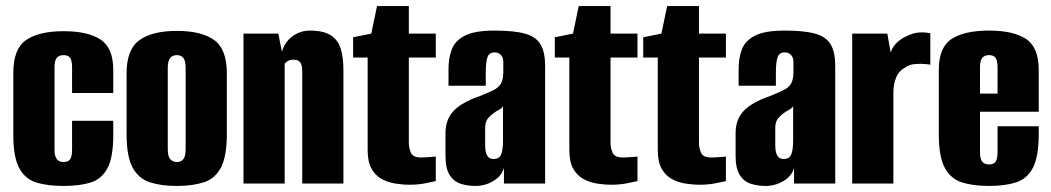

<svg xmlns="http://www.w3.org/2000/svg" viewBox="-20 -606 3470 634"><path d="M190 8Q138 8 101 -3Q64 -14 44 -50Q24 -86 24 -159V-366Q24 -445 66.5 -474Q109 -503 190 -503Q270 -503 312 -475.5Q354 -448 354 -375V-299H218V-383Q218 -406 211.5 -415Q205 -424 190 -424Q175 -424 167.5 -415Q160 -406 160 -383V-113Q160 -90 167.5 -80.5Q175 -71 190 -71Q205 -71 211.5 -80Q218 -89 218 -113V-207H354V-160Q354 -86 334.5 -50Q315 -14 278.5 -3Q242 8 190 8Z M564 8Q512 8 475 -4Q438 -16 418 -52.5Q398 -89 398 -163V-364Q398 -443 440.5 -473.5Q483 -504 564 -504Q645 -504 687 -474Q729 -444 729 -364V-164Q729 -89 709.5 -52.5Q690 -16 653 -4Q616 8 564 8ZM564 -71Q578 -71 585.5 -80.5Q593 -90 593 -115V-381Q593 -404 586 -414Q579 -424 564 -424Q550 -424 542 -414.5Q534 -405 534 -381V-115Q534 -90 542 -80.5Q550 -71 564 -71Z M784 0V-495H899L911 -435Q919 -466 945 -485.5Q971 -505 1003 -505Q1049 -505 1073 -489Q1097 -473 1105.5 -444Q1114 -415 1114 -374V0H978V-367Q978 -377 977 -384.5Q976 -392 973 -397.5Q970 -403 964.5 -406Q959 -409 949 -409Q942 -409 936 -407Q930 -405 926 -401.5Q922 -398 920 -395V0Z M1333 4Q1309 4 1284.5 0Q1260 -4 1239.5 -15.5Q1219 -27 1206.5 -49.5Q1194 -72 1194 -111V-416H1146V-483L1206 -495L1225 -586H1330V-495H1419V-416H1330V-135Q1330 -117 1337 -101.5Q1344 -86 1370 -86Q1383 -86 1400 -87.5Q1417 -89 1419 -89V-8Q1417 -8 1390.5 -2Q1364 4 1333 4Z M1550 8Q1523 8 1500.5 0.5Q1478 -7 1464.5 -28.5Q1451 -50 1451 -92V-166Q1451 -211 1477.5 -239.5Q1504 -268 1565 -289Q1595 -301 1611.5 -309.5Q1628 -318 1635 -331.5Q1642 -345 1642 -370V-400Q1642 -411 1638.5 -418Q1635 -425 1628.5 -429Q1622 -433 1613 -433Q1596 -433 1590 -418Q1584 -403 1584 -365V-323H1461V-378Q1461 -415 1472 -443.5Q1483 -472 1515.5 -488.5Q1548 -505 1613 -505Q1679 -505 1715 -494.5Q1751 -484 1765.5 -458.5Q1780 -433 1780 -389V0H1644V-52Q1637 -25 1609.5 -8.5Q1582 8 1550 8ZM1610 -81Q1629 -81 1635 -96.5Q1641 -112 1641 -143V-256Q1638 -249 1627.5 -243.5Q1617 -238 1608 -231Q1595 -221 1588.5 -211Q1582 -201 1582 -182V-126Q1582 -111 1585 -101Q1588 -91 1594 -86Q1600 -81 1610 -81Z M1999 4Q1975 4 1950.5 0Q1926 -4 1905.5 -15.5Q1885 -27 1872.5 -49.5Q1860 -72 1860 -111V-416H1812V-483L1872 -495L1891 -586H1996V-495H2085V-416H1996V-135Q1996 -117 2003 -101.5Q2010 -86 2036 -86Q2049 -86 2066 -87.5Q2083 -89 2085 -89V-8Q2083 -8 2056.5 -2Q2030 4 1999 4Z M2291 4Q2267 4 2242.5 0Q2218 -4 2197.5 -15.5Q2177 -27 2164.5 -49.5Q2152 -72 2152 -111V-416H2104V-483L2164 -495L2183 -586H2288V-495H2377V-416H2288V-135Q2288 -117 2295 -101.5Q2302 -86 2328 -86Q2341 -86 2358 -87.5Q2375 -89 2377 -89V-8Q2375 -8 2348.5 -2Q2322 4 2291 4Z M2508 8Q2481 8 2458.5 0.5Q2436 -7 2422.5 -28.5Q2409 -50 2409 -92V-166Q2409 -211 2435.5 -239.5Q2462 -268 2523 -289Q2553 -301 2569.5 -309.5Q2586 -318 2593 -331.5Q2600 -345 2600 -370V-400Q2600 -411 2596.5 -418Q2593 -425 2586.5 -429Q2580 -433 2571 -433Q2554 -433 2548 -418Q2542 -403 2542 -365V-323H2419V-378Q2419 -415 2430 -443.5Q2441 -472 2473.5 -488.5Q2506 -505 2571 -505Q2637 -505 2673 -494.5Q2709 -484 2723.5 -458.5Q2738 -433 2738 -389V0H2602V-52Q2595 -25 2567.5 -8.5Q2540 8 2508 8ZM2568 -81Q2587 -81 2593 -96.5Q2599 -112 2599 -143V-256Q2596 -249 2585.5 -243.5Q2575 -238 2566 -231Q2553 -221 2546.5 -211Q2540 -201 2540 -182V-126Q2540 -111 2543 -101Q2546 -91 2552 -86Q2558 -81 2568 -81Z M2794 0V-495H2910L2921 -433Q2928 -453 2943.5 -467Q2959 -481 2977 -488Q3011 -505 3052 -496V-392Q3051 -393 3036 -394.5Q3021 -396 3001.5 -394.5Q2982 -393 2969 -383Q2948 -372 2939 -350Q2930 -328 2930 -298V0Z M3246 8Q3194 8 3157 -3.5Q3120 -15 3100 -51.5Q3080 -88 3080 -163V-375Q3080 -450 3122.5 -477.5Q3165 -505 3246 -505Q3326 -505 3368 -477.5Q3410 -450 3410 -375V-237H3216V-105Q3216 -81 3223.5 -72Q3231 -63 3246 -63Q3261 -63 3267.5 -72Q3274 -81 3274 -105V-189H3410V-164Q3410 -88 3390.5 -51.5Q3371 -15 3334.5 -3.5Q3298 8 3246 8ZM3216 -297H3274V-383Q3274 -406 3267.5 -415Q3261 -424 3246 -424Q3231 -424 3223.5 -415Q3216 -406 3216 -383Z"/></svg>

Font: Alumni Sans ExtraBold
Style: Regular
Weight: 800
Designer: Robert E. Leuschke
Foundry: Robert E. Leuschke
Version: Version 1.018